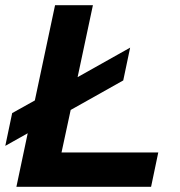

<svg xmlns="http://www.w3.org/2000/svg" viewBox="-31 -720 695 740"><path d="M32.2 0 75.8 -206.4 -10.6 -157.8 15.9 -284.1 103.3 -332.9 181.2 -700H327.1L268.1 -422.7L470.6 -536.4L444 -410L241.4 -296.2L206.1 -132.3H579L551.3 0Z"/></svg>

Font: Red Hat Display VF
Style: Italic
Weight: 300
Italic angle: -12°
Designer: Pentagram, MCKL
Foundry: Pentagram, MCKL
Version: Version 1.010